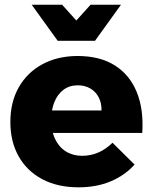

<svg xmlns="http://www.w3.org/2000/svg" viewBox="-20 -782 643 808"><path d="M407.3 -317.1Q407.6 -349.6 395.1 -373.1Q382.6 -396.6 359.9 -409.8Q337.1 -423 307.3 -423Q272.4 -423 247.5 -404.4Q222.6 -385.9 209.1 -353.2Q195.7 -320.6 195.7 -278.4Q195.7 -230.6 212.1 -196.6Q228.4 -162.6 257.8 -144.4Q287.1 -126.3 325.7 -126.3Q397.6 -126.3 453.4 -181.3L546.4 -89.4Q505.1 -43.6 445.4 -18.6Q385.7 6.3 310.4 6.3Q222.1 6.3 157.7 -28Q93.3 -62.3 58.4 -124.2Q23.6 -186.1 23.6 -268.4Q23.6 -352.4 59 -414.6Q94.4 -476.9 158 -511.4Q221.6 -546 305.7 -546.4Q400.9 -546.4 463.6 -506.5Q526.3 -466.6 555.7 -394Q585.1 -321.4 578.7 -222.6H171.4V-317.1ZM379.9 -610.4H222.7L113.4 -762.1H241.4L347.3 -644.7H255.3L361.1 -762.1H489.1Z"/></svg>

Font: Alexandria
Style: Regular
Weight: 400
Designer: Mohamed Gaber
Foundry: Kief Type Foundry
Version: Version 5.100